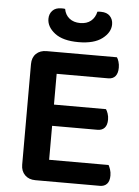

<svg xmlns="http://www.w3.org/2000/svg" viewBox="-56 -857 651 901"><g transform="rotate(5 269.5 -406.0)"><path d="M145 1Q114 1 95.5 -17.5Q77 -36 77 -66V-540Q77 -571 95.5 -589Q114 -607 145 -607H476Q481 -600 485 -587Q489 -574 489 -559Q489 -533 477.5 -519Q466 -505 444 -505H201V-360H446Q451 -353 455.5 -340Q460 -327 460 -312Q460 -286 448 -273Q436 -260 415 -260H201V-100H481Q485 -93 489.5 -80Q494 -67 494 -51Q494 -25 482 -12Q470 1 449 1ZM290 -752Q321 -752 340.5 -768Q360 -784 366 -812Q370 -813 374.5 -813Q379 -813 383 -813Q411 -813 425.5 -797.5Q440 -782 440 -759Q440 -721 401.5 -691.5Q363 -662 290 -662Q216 -662 178 -691.5Q140 -721 140 -759Q140 -782 154.5 -797.5Q169 -813 196 -813Q201 -813 205.5 -813Q210 -813 214 -812Q219 -784 239 -768Q259 -752 290 -752Z"/></g></svg>

Font: Baloo Bhaijaan 2 SemiBold
Style: Regular
Weight: 600
Designer: Sanskriti Dholi, Noopur Datye and Ek Type
Foundry: Ek Type
Version: Version 1.700